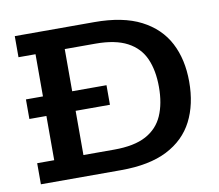

<svg xmlns="http://www.w3.org/2000/svg" viewBox="-68 -663 847 744"><g transform="rotate(-10 355.0 -291.5)"><path d="M35 -257V-334H102V-500H35V-583H348Q460 -583 531 -546.5Q602 -510 636 -445Q670 -380 670 -292Q670 -203 636.5 -137.5Q603 -72 532.5 -36Q462 0 350 0H35V-83H102V-257ZM217 -83H338Q417 -83 463.5 -108Q510 -133 530.5 -180Q551 -227 551 -292Q551 -357 530.5 -403.5Q510 -450 463 -475Q416 -500 338 -500H217V-334H352V-257H217Z"/></g></svg>

Font: Rokkitt SemiBold SemiBold
Style: Regular
Weight: 600
Version: Version 3.103